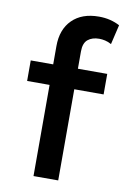

<svg xmlns="http://www.w3.org/2000/svg" viewBox="-84 -786 556 838"><g transform="rotate(10 194.0 -367.5)"><path d="M125 0V-404H25.5V-495H125V-576Q125 -650 167.8 -692.5Q210.5 -735 286 -735Q313 -735 336 -729.2Q359 -723.5 378.5 -713L358 -626Q343.5 -634 329.8 -637Q316 -640 303.5 -640Q273 -640 253.8 -624.5Q234.5 -609 234.5 -571.5V-495H364.5V-404H234.5V0Z"/></g></svg>

Font: Geologica
Style: Regular
Weight: 400
Designer: Sindre Bremnes, Frode Helland
Foundry: Monokrom Skriftforlag AS
Version: Version 1.010; ttfautohint (v1.8.4.7-5d5b);gftools[0.9.28]